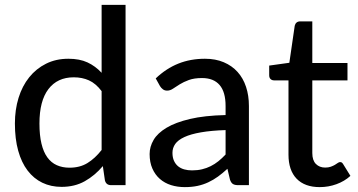

<svg xmlns="http://www.w3.org/2000/svg" viewBox="-20 -758 1464 786"><path d="M396 -385Q372 -416.5 344.2 -429Q316.5 -441.5 282 -441.5Q215 -441.5 178.2 -393.2Q141.5 -345 141.5 -252.5Q141.5 -204 149.8 -169.8Q158 -135.5 173.8 -113.8Q189.5 -92 212.5 -81.8Q235.5 -71.5 264.5 -71.5Q307 -71.5 338 -90.5Q369 -109.5 396 -144ZM494 -738V0H435Q414.5 0 409.5 -19.5L401 -78Q368.5 -39.5 327.2 -16.2Q286 7 232 7Q188.5 7 153.2 -10Q118 -27 93 -59.8Q68 -92.5 54.5 -141Q41 -189.5 41 -252.5Q41 -309 56 -357.5Q71 -406 99.5 -441.5Q128 -477 168.5 -497.2Q209 -517.5 260 -517.5Q306 -517.5 338.2 -502.5Q370.5 -487.5 396 -460V-738Z M903.5 -225.5Q844 -223.5 802.5 -216.2Q761 -209 735 -197Q709 -185 697.5 -168.8Q686 -152.5 686 -132.5Q686 -113.5 692.2 -99.8Q698.5 -86 709.2 -77.2Q720 -68.5 734.5 -64.5Q749 -60.5 766 -60.5Q788.5 -60.5 807.2 -65Q826 -69.5 842.5 -77.8Q859 -86 874 -98Q889 -110 903.5 -125.5ZM617.5 -437Q660 -477.5 709.8 -497.5Q759.5 -517.5 819 -517.5Q862.5 -517.5 896 -503.2Q929.5 -489 952.5 -463.5Q975.5 -438 987.2 -402.5Q999 -367 999 -324V0H955.5Q941 0 933.5 -4.8Q926 -9.5 921.5 -22.5L911 -67Q891.5 -49 872.5 -35.2Q853.5 -21.5 832.8 -11.8Q812 -2 788.5 3Q765 8 736.5 8Q706.5 8 680.2 -0.2Q654 -8.5 634.5 -25.5Q615 -42.5 603.8 -68Q592.5 -93.5 592.5 -127.5Q592.5 -157.5 608.8 -185.2Q625 -213 661.8 -235Q698.5 -257 757.8 -271Q817 -285 903.5 -287V-324Q903.5 -381.5 879 -410Q854.5 -438.5 807 -438.5Q775 -438.5 753.2 -430.5Q731.5 -422.5 715.8 -412.8Q700 -403 688.2 -395Q676.5 -387 664 -387Q654 -387 646.8 -392.5Q639.5 -398 635 -405.5Z M1289 8Q1227.5 8 1194.2 -26.5Q1161 -61 1161 -125V-429H1102Q1093.5 -429 1087.8 -434.2Q1082 -439.5 1082 -450V-489.5L1164.5 -501L1186.5 -652.5Q1188.5 -661 1194.2 -665.8Q1200 -670.5 1209 -670.5H1258.5V-500H1402.5V-429H1258.5V-131.5Q1258.5 -101.5 1273.2 -86.8Q1288 -72 1311 -72Q1324.5 -72 1334.2 -75.5Q1344 -79 1351 -83.2Q1358 -87.5 1363 -91Q1368 -94.5 1372 -94.5Q1377 -94.5 1379.8 -92.2Q1382.5 -90 1385.5 -85L1414.5 -38Q1390.5 -16 1357.5 -4Q1324.5 8 1289 8Z"/></svg>

Font: LatoLatin Medium
Style: Regular
Weight: 500
Designer: Lukasz Dziedzic with Adam Twardoch and Botio Nikoltchev
Foundry: tyPoland Lukasz Dziedzic
Version: Version 2.015; 2015-08-06; http://www.latofonts.com/